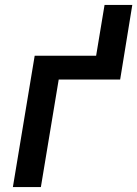

<svg xmlns="http://www.w3.org/2000/svg" viewBox="-20 -755 554 775"><path d="M32 0 120 -530H368L402 -735H514L465 -434H217L145 0Z"/></svg>

Font: Iosevka Curly Oblique
Style: Bold
Weight: 700
Italic angle: -9°
Monospace: yes
Designer: Belleve Invis
Foundry: Belleve Invis
Version: Version 11.1.0; ttfautohint (v1.8.3)